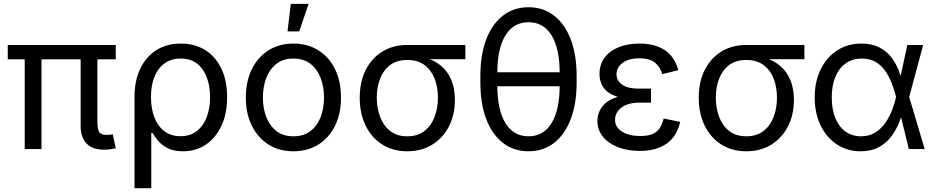

<svg xmlns="http://www.w3.org/2000/svg" viewBox="-20 -777 4879 1001"><path d="M523.4 3.4Q461.4 3.4 430.9 -29.1Q400.4 -61.5 400.4 -120.6V-515.6H487.8V-141.1Q487.8 -104 497.1 -88.9Q506.3 -73.7 534.2 -73.7Q547.9 -73.7 554.7 -74.7Q561.5 -75.7 567.9 -77.1L583.5 -3.9Q573.2 -1.5 557.6 1Q542 3.4 523.4 3.4ZM108.9 0V-515.6H196.3V0ZM20.5 -467.8V-542.5H583.5V-467.8Z M681.2 204.1V-271Q681.2 -356.4 711.2 -418.9Q741.2 -481.4 795.2 -515.6Q849.1 -549.8 922.9 -549.8Q996.1 -549.8 1050 -515.9Q1104 -481.9 1134 -419.4Q1164.1 -356.9 1164.1 -271Q1164.1 -185.5 1134.8 -122.1Q1105.5 -58.6 1053.7 -23.4Q1002 11.7 934.1 11.7Q883.8 11.7 852.3 -5.4Q820.8 -22.5 803 -44.7Q785.2 -66.9 774.9 -84H768.6V204.1ZM920.9 -66.9Q971.7 -66.9 1006.1 -93.8Q1040.5 -120.6 1057.9 -166.7Q1075.2 -212.9 1075.2 -271.5Q1075.2 -327.6 1058.3 -373Q1041.5 -418.5 1007.8 -445.1Q974.1 -471.7 922.4 -471.7Q872.6 -471.7 837.9 -446.5Q803.2 -421.4 785.2 -376.5Q767.1 -331.5 767.1 -271.5Q767.1 -211.4 784.9 -165Q802.7 -118.7 837.2 -92.8Q871.6 -66.9 920.9 -66.9Z M1509.3 11.7Q1435.5 11.7 1379.9 -23.4Q1324.2 -58.6 1293 -121.6Q1261.7 -184.6 1261.7 -268.1Q1261.7 -353 1293 -416.3Q1324.2 -479.5 1379.9 -514.6Q1435.5 -549.8 1509.3 -549.8Q1584 -549.8 1639.9 -514.6Q1695.8 -479.5 1726.8 -416.3Q1757.8 -353 1757.8 -268.1Q1757.8 -184.6 1726.8 -121.6Q1695.8 -58.6 1639.9 -23.4Q1584 11.7 1509.3 11.7ZM1509.3 -66.4Q1564 -66.4 1599.4 -94.2Q1634.8 -122.1 1652.1 -168Q1669.4 -213.9 1669.4 -268.1Q1669.4 -322.8 1652.1 -369.1Q1634.8 -415.5 1599.4 -443.6Q1564 -471.7 1509.3 -471.7Q1455.6 -471.7 1420.4 -443.6Q1385.3 -415.5 1367.9 -369.4Q1350.6 -323.2 1350.6 -268.1Q1350.6 -213.9 1367.9 -168Q1385.3 -122.1 1420.4 -94.2Q1455.6 -66.4 1509.3 -66.4ZM1479 -613.3 1496.1 -756.8H1588.9L1540 -613.3Z M2103 11.7Q2029.3 11.7 1973.4 -23.4Q1917.5 -58.6 1886.5 -121.6Q1855.5 -184.6 1855.5 -267.6Q1855.5 -351.1 1886.7 -412.6Q1918 -474.1 1973.6 -508.3Q2029.3 -542.5 2103 -542.5H2406.2V-468.3H2172.9L2103 -464.4Q2049.3 -464.4 2014.2 -438Q1979 -411.6 1961.7 -366.9Q1944.3 -322.3 1944.3 -267.6Q1944.3 -213.9 1961.7 -167.7Q1979 -121.6 2014.2 -94Q2049.3 -66.4 2103 -66.4Q2157.7 -66.4 2193.1 -94.2Q2228.5 -122.1 2245.8 -168Q2263.2 -213.9 2263.2 -267.6Q2263.2 -322.3 2245.8 -366.9Q2228.5 -411.6 2193.1 -438Q2157.7 -464.4 2103 -464.4V-488.8Q2158.2 -488.8 2203.9 -474.4Q2249.5 -460 2282.5 -431.2Q2315.4 -402.3 2333.5 -358.4Q2351.6 -314.5 2351.6 -255.9Q2351.6 -178.7 2320.6 -118.2Q2289.6 -57.6 2233.6 -22.9Q2177.7 11.7 2103 11.7Z M2735.4 11.7Q2658.2 11.7 2601.8 -32.2Q2545.4 -76.2 2514.9 -156.5Q2484.4 -236.8 2484.4 -347.2V-380.4Q2484.4 -490.7 2514.9 -571Q2545.4 -651.4 2601.8 -695.3Q2658.2 -739.3 2735.4 -739.3Q2812.5 -739.3 2868.9 -695.3Q2925.3 -651.4 2955.8 -571Q2986.3 -490.7 2986.3 -380.4V-347.2Q2986.3 -236.8 2955.8 -156.5Q2925.3 -76.2 2868.9 -32.2Q2812.5 11.7 2735.4 11.7ZM2735.4 -66.4Q2813.5 -66.4 2855.7 -135.3Q2897.9 -204.1 2897.9 -331.1V-396.5Q2897.9 -523.4 2855.7 -592.3Q2813.5 -661.1 2735.4 -661.1Q2657.2 -661.1 2615 -592.3Q2572.8 -523.4 2572.8 -396.5V-331.1Q2572.8 -204.1 2615 -135.3Q2657.2 -66.4 2735.4 -66.4ZM2548.8 -327.1V-400.4H2924.8V-327.1Z M3314.9 9.8Q3252 9.8 3202.1 -9.5Q3152.3 -28.8 3123.5 -64Q3094.7 -99.1 3094.7 -146.5Q3094.7 -170.4 3104.2 -194.6Q3113.8 -218.8 3136.5 -239Q3159.2 -259.3 3199.2 -271.5Q3239.3 -283.7 3300.3 -283.7H3374V-241.7H3310.1Q3272 -241.7 3244.4 -230Q3216.8 -218.3 3201.7 -198.2Q3186.5 -178.2 3186.5 -152.3Q3186.5 -114.7 3222.4 -91.3Q3258.3 -67.9 3318.4 -67.9Q3357.4 -67.9 3381.6 -78.1Q3405.8 -88.4 3419.4 -108.9Q3433.1 -129.4 3439.9 -159.2L3525.9 -141.6Q3516.1 -94.7 3489.5 -60.5Q3462.9 -26.4 3419.2 -8.3Q3375.5 9.8 3314.9 9.8ZM3301.3 -260.3Q3241.2 -260.3 3202.9 -271.5Q3164.6 -282.7 3143.3 -301.8Q3122.1 -320.8 3113.8 -344Q3105.5 -367.2 3105.5 -390.6Q3105.5 -440.4 3131.8 -476.1Q3158.2 -511.7 3205.3 -530.8Q3252.4 -549.8 3314 -549.8Q3371.6 -549.8 3412.6 -533.2Q3453.6 -516.6 3479.2 -485.8Q3504.9 -455.1 3516.1 -411.1L3432.6 -390.6Q3422.4 -428.7 3394 -450.9Q3365.7 -473.1 3313.5 -473.1Q3259.3 -473.1 3226.8 -449.7Q3194.3 -426.3 3194.3 -389.2Q3194.3 -356.4 3223.4 -335.7Q3252.4 -314.9 3310.5 -314.9H3374V-260.3Z M3870.6 11.7Q3796.9 11.7 3741 -23.4Q3685.1 -58.6 3654.1 -121.6Q3623 -184.6 3623 -267.6Q3623 -351.1 3654.3 -412.6Q3685.5 -474.1 3741.2 -508.3Q3796.9 -542.5 3870.6 -542.5H4173.8V-468.3H3940.4L3870.6 -464.4Q3816.9 -464.4 3781.7 -438Q3746.6 -411.6 3729.2 -366.9Q3711.9 -322.3 3711.9 -267.6Q3711.9 -213.9 3729.2 -167.7Q3746.6 -121.6 3781.7 -94Q3816.9 -66.4 3870.6 -66.4Q3925.3 -66.4 3960.7 -94.2Q3996.1 -122.1 4013.4 -168Q4030.8 -213.9 4030.8 -267.6Q4030.8 -322.3 4013.4 -366.9Q3996.1 -411.6 3960.7 -438Q3925.3 -464.4 3870.6 -464.4V-488.8Q3925.8 -488.8 3971.4 -474.4Q4017.1 -460 4050 -431.2Q4083 -402.3 4101.1 -358.4Q4119.1 -314.5 4119.1 -255.9Q4119.1 -178.7 4088.1 -118.2Q4057.1 -57.6 4001.2 -22.9Q3945.3 11.7 3870.6 11.7Z M4467.3 11.7Q4397 11.7 4342.8 -24.2Q4288.6 -60.1 4258.1 -123.5Q4227.5 -187 4227.5 -269Q4227.5 -352.1 4258.5 -415.3Q4289.6 -478.5 4344.5 -514.2Q4399.4 -549.8 4470.7 -549.8Q4523.9 -549.8 4561.5 -531.2Q4599.1 -512.7 4623.8 -482.2Q4648.4 -451.7 4662.8 -415.8Q4677.2 -379.9 4684.1 -345.7H4715.8L4719.7 -272.9L4800.8 0H4718.3L4651.4 -272.9Q4644 -301.3 4632.1 -335.2Q4620.1 -369.1 4600.1 -400.4Q4580.1 -431.6 4549.1 -451.7Q4518.1 -471.7 4473.1 -471.7Q4425.3 -471.7 4389.9 -447Q4354.5 -422.4 4335.4 -377Q4316.4 -331.5 4316.4 -268.6Q4316.4 -207 4335 -161.6Q4353.5 -116.2 4387.7 -91.3Q4421.9 -66.4 4468.8 -66.4Q4512.7 -66.4 4544.4 -86.9Q4576.2 -107.4 4597.7 -139.4Q4619.1 -171.4 4632.1 -206.1Q4645 -240.7 4651.4 -270L4710.4 -542.5H4793L4719.7 -270L4715.8 -199.2H4688Q4679.2 -165.5 4663.6 -128.9Q4647.9 -92.3 4622.6 -60.3Q4597.2 -28.3 4559.1 -8.3Q4521 11.7 4467.3 11.7Z"/></svg>

Font: Inter 16pt
Style: Regular
Weight: 400
Version: Version 4.001;git-66647c0bb